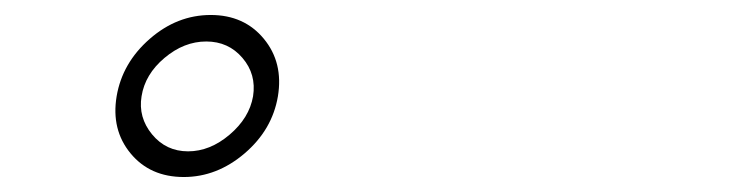

<svg xmlns="http://www.w3.org/2000/svg" viewBox="-20 -804 996 255"><path d="M259.9 -784.1Q304.3 -784.1 330.4 -752.5Q356.5 -720.9 349.1 -676.1Q341.6 -631.7 304.9 -600.3Q268.1 -568.9 224.1 -568.9Q179.3 -568.9 153.4 -600.3Q127.5 -631.7 134.9 -676.1Q142.4 -720.5 178.8 -752.3Q215.2 -784.1 259.9 -784.1ZM168 -676.1Q163.4 -648.1 182 -625.5Q200.6 -603 229.8 -603Q258.9 -603 285 -625.2Q311.1 -647.4 316.1 -676.1Q320.7 -705.3 302 -727.1Q283.4 -748.9 253.9 -748.9Q224.4 -748.9 198.5 -727.1Q172.6 -705.3 168 -676.1Z"/></svg>

Font: Karasuma Gothic
Style: Light Italic
Weight: 300
Italic angle: 9.39998°
Designer: Rasmus Andersson / Ryoko Nishizuka
Foundry: rsms
Version: Version 1.00